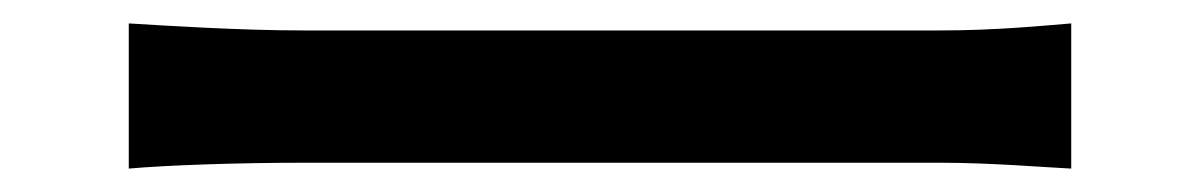

<svg xmlns="http://www.w3.org/2000/svg" viewBox="-20 -466 1025 164"><path d="M90 -322C124 -325 184 -327 239 -327H783C827 -327 873 -323 895 -322V-446C870 -444 831 -440 783 -440H239C185 -440 123 -444 90 -446Z"/></svg>

Font: GenEiGothic-pro-SemiBold
Style: Regular
Weight: 500
Designer: Ryoko NISHIZUKA (kana & ideographs); Paul D. Hunt (Latin, Greek & Cyrillic); Wenlong ZHANG (bopomofo); Sandoll Communica
Foundry: Adobe Systems Incorporated; o_tamon
Version: Version 1.000.140830